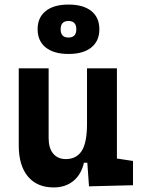

<svg xmlns="http://www.w3.org/2000/svg" viewBox="-20 -820 626 850"><path d="M217.8 9.8Q143.9 9.8 103.5 -38.8Q63 -87.4 63 -175.8V-517.6H195.3V-208.5Q195.3 -164.1 215.6 -139.9Q235.8 -115.7 271.5 -115.7Q318 -115.7 341.6 -151.6Q365.2 -187.5 365.2 -272L391.6 -99.6H351.6Q339.5 -46.9 304.4 -18.6Q269.3 9.8 217.8 9.8ZM374 4.9 365.2 -119.1V-210H497.6V-118.2L568.8 -107.4V0ZM365.2 -146.5V-517.6H497.6V-175.8ZM283.4 -581.1Q218.3 -581.1 182.4 -609.9Q146.5 -638.7 146.5 -690.7Q146.5 -742.7 182.4 -771.2Q218.3 -799.8 283.2 -799.8Q348.6 -799.8 384.3 -771.2Q419.9 -742.6 419.9 -690.4Q419.9 -638.7 384.3 -609.9Q348.6 -581.1 283.4 -581.1ZM283.2 -653.8Q317.9 -653.8 317.9 -690.4Q317.9 -727.1 283.2 -727.1Q248.5 -727.1 248.5 -690.4Q248.5 -653.8 283.2 -653.8Z"/></svg>

Font: Cascadia Code
Style: Regular
Weight: 400
Monospace: yes
Designer: Aaron Bell
Foundry: Saja Typeworks
Version: Version 2106.017